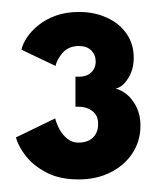

<svg xmlns="http://www.w3.org/2000/svg" viewBox="-20 -692 262 313"><path d="M15 -611Q17 -620.5 24 -631Q31 -641.5 42.8 -651Q54.5 -660.5 71 -666.5Q87.5 -672.5 109 -672.5Q134 -672.5 154.2 -663.2Q174.5 -654 186.2 -637.2Q198 -620.5 198 -597.5Q198 -584.5 193.8 -574Q189.5 -563.5 182.8 -556.2Q176 -549 168.5 -547.5Q177.5 -545.5 186.8 -538Q196 -530.5 202.5 -517.5Q209 -504.5 209 -487.5Q209 -462 195.8 -442Q182.5 -422 159.8 -410.8Q137 -399.5 108.5 -399.5Q77.5 -399.5 56.2 -410.5Q35 -421.5 22.5 -437.2Q10 -453 6 -468L70 -499Q72 -490.5 77 -481.2Q82 -472 89.8 -465.8Q97.5 -459.5 108 -459.5Q118 -459.5 125.2 -463.2Q132.5 -467 136.2 -473.8Q140 -480.5 140 -490Q140 -499.5 135.8 -505.5Q131.5 -511.5 124.2 -514.8Q117 -518 108 -518H103V-567H109.5Q117.5 -567 123.5 -570.2Q129.5 -573.5 132.8 -579Q136 -584.5 136 -592Q136 -602.5 128.8 -609.8Q121.5 -617 108.5 -617Q100 -617 93.2 -614Q86.5 -611 82 -605.8Q77.5 -600.5 74.5 -595Q71.5 -589.5 70.5 -584.5Z"/></svg>

Font: League Spartan Thin ExtraBold
Style: Regular
Weight: 800
Version: Version 2.002